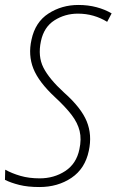

<svg xmlns="http://www.w3.org/2000/svg" viewBox="-28 -744 470 774"><path d="M131 10Q84 10 50 1.5Q16 -7 -8 -19L-7 -60Q20 -45 54.5 -35Q89 -25 132 -25Q190 -25 235 -54.5Q280 -84 292 -142Q301 -183 293 -216Q285 -249 260.5 -281Q236 -313 195 -351Q128 -413 106.5 -467.5Q85 -522 99 -584Q114 -655 167.5 -689.5Q221 -724 288 -724Q327 -724 361 -715Q395 -706 422 -690L404 -656Q378 -672 348.5 -680.5Q319 -689 286 -689Q234 -689 191.5 -662Q149 -635 137 -578Q124 -517 147 -471.5Q170 -426 230 -371Q299 -310 321.5 -255Q344 -200 330 -136Q315 -64 260 -27Q205 10 131 10Z"/></svg>

Font: Noto Sans Condensed ExtraLight
Style: Italic
Weight: 200
Width: 3
Italic angle: -12°
Designer: Monotype Design Team
Foundry: Monotype Imaging Inc.
Version: Version 2.013; ttfautohint (v1.8.4.7-5d5b)